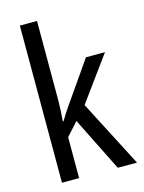

<svg xmlns="http://www.w3.org/2000/svg" viewBox="-115 -828 671 897"><g transform="rotate(-15 220.0 -380.0)"><path d="M154 -377V-760H71V0H154V-198L211 -261L341 0H434L267 -323L423 -537H331L196 -343C182 -324 164 -296 153 -276H149C152 -308 154 -345 154 -377Z"/></g></svg>

Font: Noto Sans Malayalam Condensed
Style: Regular
Weight: 400
Width: 3
Designer: Jelle Bosma - Monotype Design Team
Foundry: Monotype Imaging Inc.
Version: Version 2.104